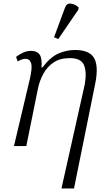

<svg xmlns="http://www.w3.org/2000/svg" viewBox="-20 -827 573 1087"><path d="M328 240 460 -350Q472 -419 455.5 -458.5Q439 -498 375 -498Q320 -498 283.5 -473.5Q247 -449 225.5 -409.5Q204 -370 195 -326L129 0H59L149 -380Q164 -445 156 -469.5Q148 -494 125 -494Q116 -494 105.5 -491Q95 -488 80 -479L71 -505Q89 -519 110.5 -529Q132 -539 155 -539Q189 -539 204 -518.5Q219 -498 215 -445H220Q266 -505 312 -524.5Q358 -544 404 -544Q487 -544 513 -498Q539 -452 519 -353L399 240ZM310 -606 286 -616 347 -781Q357 -810 381.5 -806.5Q406 -803 425 -785L424 -773Z"/></svg>

Font: Noto Serif Light
Style: Italic
Weight: 300
Italic angle: -12°
Designer: Monotype Design Team
Foundry: Monotype Imaging Inc.
Version: Version 2.013